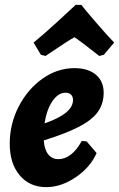

<svg xmlns="http://www.w3.org/2000/svg" viewBox="-20 -757 489 789"><path d="M160 -180Q162 -144 177.5 -123.5Q193 -103 220 -103Q247 -103 271.5 -122Q296 -141 316 -178L336 -176L377 -128Q351 -69 291 -28.5Q231 12 170 12Q102 12 61 -36.5Q20 -85 20 -167Q20 -248 57 -319.5Q94 -391 155 -434Q216 -477 286 -477Q342 -477 374 -450Q406 -423 406 -376Q406 -330 381.5 -296.5Q357 -263 303.5 -235.5Q250 -208 160 -180ZM163 -250Q280 -290 280 -346Q280 -360 272 -368Q264 -376 250 -376Q219 -376 195.5 -341.5Q172 -307 163 -250ZM291 -737H314Q328 -719 374 -665.5Q420 -612 449 -582L407 -532L388 -527Q308 -590 286 -604Q261 -591 167 -527L148 -532L118 -582Q155 -612 213.5 -665.5Q272 -719 291 -737Z"/></svg>

Font: Alegreya ExtraBold
Style: Italic
Weight: 800
Italic angle: -7°
Designer: Juan Pablo del Peral
Foundry: Huerta Tipografica
Version: Version 2.007; ttfautohint (v1.6)